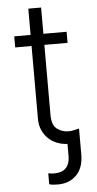

<svg xmlns="http://www.w3.org/2000/svg" viewBox="-59 -712 479 951"><g transform="rotate(-5 180.0 -236.0)"><path d="M38 -490.4V-545.5H119.3V-676.1H182.9V-545.5H298.3V-490.4H182.9V-142.4Q182.9 -91.3 208.1 -72.4Q233.3 -53.6 265.3 -53.6Q274.5 -53.6 282.3 -54.7L317.8 -62.5V66.4Q317.8 132.8 282 168.7Q246.4 204.2 190.7 204.2Q178.6 204.2 166.9 203.3Q155.2 202.4 146.7 199.2V144.9Q161.2 148.1 175.8 148.1Q193.5 148.1 207.9 143.8Q222.3 139.6 232.6 129.8Q242.9 120 248.6 104.4Q254.3 88.8 254.3 66.4V8.2Q225.9 7.1 201.2 -3Q176.5 -13.1 158.4 -30.9Q140.3 -48.7 129.8 -73.2Q119.3 -97.7 119.3 -127.5V-490.4Z"/></g></svg>

Font: Inter P Light
Style: Regular
Weight: 300
Designer: Rasmus Andersson
Foundry: rsms
Version: Version 3.018;git-588b23468